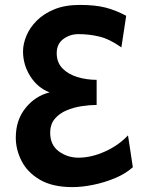

<svg xmlns="http://www.w3.org/2000/svg" viewBox="-20 -746 616 777"><path d="M490.7 -682.1 471.2 -554.2Q422.9 -588.4 381.6 -598.1Q340.3 -607.9 297.9 -607.9Q262.7 -607.9 236.1 -587.9Q209.5 -567.9 209.5 -530.8Q209.5 -493.2 232.9 -469.2Q256.3 -445.3 293.5 -434.1Q330.6 -422.9 371.1 -422.9V-321.3Q343.3 -321.3 310.8 -316.4Q278.3 -311.5 249.3 -299.3Q220.2 -287.1 201.7 -265.1Q183.1 -243.2 183.1 -208.5Q183.1 -159.2 218 -133.5Q252.9 -107.9 297.9 -107.9Q349.1 -107.9 404.3 -132.6Q459.5 -157.2 498 -198.2L517.6 -69.3Q488.3 -43 445.6 -25.1Q402.8 -7.3 357.2 2Q311.5 11.2 273.4 11.2Q192.4 11.2 141.6 -18.6Q90.8 -48.3 67.4 -94.5Q43.9 -140.6 43.9 -189Q43.9 -260.3 83.5 -309.1Q123 -357.9 180.7 -372.1Q132.3 -390.6 102.8 -437Q73.2 -483.4 73.2 -538.1Q73.2 -568.4 86.9 -601.3Q100.6 -634.3 128.9 -662.6Q157.2 -690.9 200.4 -708.5Q243.7 -726.1 302.7 -726.1Q365.7 -726.1 407.2 -715.3Q448.7 -704.6 490.7 -682.1Z"/></svg>

Font: Andika
Style: Bold
Weight: 700
Designer: Victor Gaultney, Annie Olsen, Julie Remington, Don Collingsworth, Eric Hays, Becca Hirsbrunner
Foundry: SIL International
Version: Version 6.101